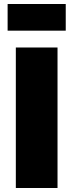

<svg xmlns="http://www.w3.org/2000/svg" viewBox="-20 -938 366 958"><path d="M308 -785H18V-918H308ZM267 0H59V-701H267Z"/></svg>

Font: Montserrat Extra Bold
Style: Regular
Weight: 800
Designer: Julieta Ulanovsky
Foundry: Julieta Ulanovsky
Version: Version 3.001;PS 003.001;hotconv 1.0.70;makeotf.lib2.5.58329